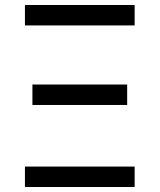

<svg xmlns="http://www.w3.org/2000/svg" viewBox="-20 -750 640 770"><path d="M80 -648V-730H520V-648ZM80 0V-82H520V0ZM110 -329V-411H490V-329Z"/></svg>

Font: Pitagon Sans Mono
Style: Regular
Weight: 400
Monospace: yes
Designer: Travis Tran
Foundry: Pitagon
Version: Version 1.001;gftools[0.9.26]